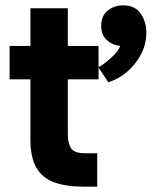

<svg xmlns="http://www.w3.org/2000/svg" viewBox="-20 -699 568 719"><path d="M294 0Q228 0 183.5 -16Q139 -32 116.5 -70.5Q94 -109 94 -176V-402H16V-527H94V-668H234V-527H349V-402H234V-196Q234 -163 246 -144Q258 -125 300 -125H344V0ZM386 -391 348 -447Q362 -454 379.5 -468Q397 -482 411.5 -498Q426 -514 430 -527Q401 -530 380 -549Q359 -568 359 -602Q359 -640 383.5 -659.5Q408 -679 441 -679Q485 -679 506.5 -648.5Q528 -618 528 -577Q528 -533 507.5 -494.5Q487 -456 454.5 -429Q422 -402 386 -391Z"/></svg>

Font: Onest
Style: Bold
Weight: 700
Designer: Dmitri Voloshin, Andrey Kudryavtsev
Foundry: Dmitri Voloshin, Andrey Kudryavtsev
Version: Version 1.000;gftools[0.9.33]